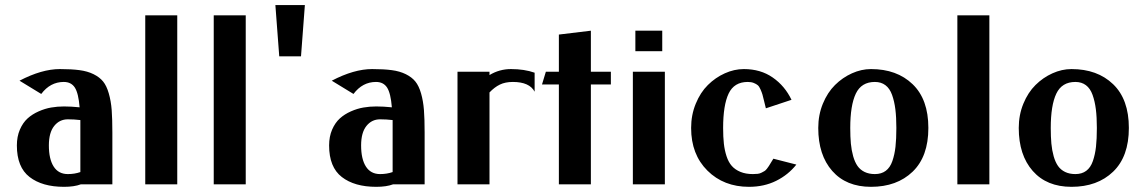

<svg xmlns="http://www.w3.org/2000/svg" viewBox="-20 -720 4471 750"><path d="M56.2 -404.8Q143.1 -450.2 213.9 -450.2Q259.3 -450.2 290.5 -446Q321.8 -441.9 345.5 -430.2Q369.1 -418.5 382.8 -401.6Q396.5 -384.8 405 -355Q413.6 -325.2 416.3 -290.3Q418.9 -255.4 418.9 -202.1V0H295.9Q270 9.8 230 9.8Q145 9.8 95.5 -28.6Q45.9 -66.9 45.9 -151.9Q45.9 -186.5 57.6 -213.6Q69.3 -240.7 87.6 -257.3Q106 -273.9 130.9 -284.9Q155.8 -295.9 179.9 -300Q204.1 -304.2 230 -304.2Q257.8 -304.2 291 -300.8Q286.6 -355.5 272.5 -377.7Q258.3 -399.9 229 -399.9Q176.3 -399.9 141.1 -353ZM293.9 -47.9V-224.1V-251Q270 -253.9 245.1 -253.9Q212.4 -253.9 191.7 -228Q170.9 -202.1 170.9 -151.9Q170.9 -98.6 189.7 -69.3Q208.5 -40 245.1 -40Q271.5 -40 293.9 -47.9Z M672.4 -660.2V0H547.4V-660.2Z M939.9 -660.2V0H814.9V-660.2Z M1170.9 -700.2 1155.8 -500H1070.8L1055.7 -700.2Z M1275.9 -404.8Q1362.8 -450.2 1433.6 -450.2Q1479 -450.2 1510.3 -446Q1541.5 -441.9 1565.2 -430.2Q1588.9 -418.5 1602.5 -401.6Q1616.2 -384.8 1624.8 -355Q1633.3 -325.2 1636 -290.3Q1638.7 -255.4 1638.7 -202.1V0H1515.6Q1489.7 9.8 1449.7 9.8Q1364.7 9.8 1315.2 -28.6Q1265.6 -66.9 1265.6 -151.9Q1265.6 -186.5 1277.3 -213.6Q1289.1 -240.7 1307.4 -257.3Q1325.7 -273.9 1350.6 -284.9Q1375.5 -295.9 1399.7 -300Q1423.8 -304.2 1449.7 -304.2Q1477.5 -304.2 1510.7 -300.8Q1506.3 -355.5 1492.2 -377.7Q1478 -399.9 1448.7 -399.9Q1396 -399.9 1360.8 -353ZM1513.7 -47.9V-224.1V-251Q1489.7 -253.9 1464.8 -253.9Q1432.1 -253.9 1411.4 -228Q1390.6 -202.1 1390.6 -151.9Q1390.6 -98.6 1409.4 -69.3Q1428.2 -40 1464.8 -40Q1491.2 -40 1513.7 -47.9Z M2068.4 -361.8Q2048.3 -399.9 1983.4 -399.9Q1953.6 -399.9 1932.6 -389.6Q1911.6 -379.4 1892.1 -358.9V0H1767.1V-439.9H1892.1V-426.8Q1930.7 -450.2 1976.1 -450.2Q2028.3 -450.2 2068.4 -436Z M2288.1 -390.1V0H2163.1V-390.1H2097.2L2112.3 -439.9H2163.1V-585L2288.1 -600.1V-439.9H2366.2V-390.1Z M2461.9 -600.1H2566.9V-520H2461.9ZM2452.1 -439.9H2577.1V0H2452.1Z M2971.7 -296.9Q2969.2 -306.6 2964.8 -325Q2960.4 -343.3 2958.3 -350.8Q2956.1 -358.4 2950.9 -370.4Q2945.8 -382.3 2939.9 -387.2Q2934.1 -392.1 2924.3 -396Q2914.6 -399.9 2900.9 -399.9Q2847.7 -399.9 2826.2 -354.5Q2804.7 -309.1 2804.7 -220.2Q2804.7 -185.1 2807.6 -158.9Q2810.5 -132.8 2818.1 -109.6Q2825.7 -86.4 2838.6 -71.8Q2851.6 -57.1 2872.3 -48.6Q2893.1 -40 2920.9 -40Q2931.6 -40 2939.9 -41Q2948.2 -42 2955.1 -45.7Q2961.9 -49.3 2966.3 -51.8Q2970.7 -54.2 2976.1 -61.3Q2981.4 -68.4 2983.6 -71.8Q2985.8 -75.2 2991.9 -85.4Q2998 -95.7 3001 -100.1L3090.8 -77.1Q3059.1 -37.1 3012 -13.7Q2964.8 9.8 2905.8 9.8Q2807.1 9.8 2743.4 -53.5Q2679.7 -116.7 2679.7 -220.2Q2679.7 -271 2697.8 -314.9Q2715.8 -358.9 2745.1 -387.9Q2774.4 -417 2811.3 -433.6Q2848.1 -450.2 2885.7 -450.2Q2951.2 -450.2 2998.5 -417.2Q3045.9 -384.3 3071.8 -330.1Z M3481.4 -220.2Q3481.4 -262.2 3477.5 -293.2Q3473.6 -324.2 3464.6 -349.4Q3455.6 -374.5 3438.7 -387.2Q3421.9 -399.9 3397.5 -399.9Q3344.7 -399.9 3323 -354.2Q3301.3 -308.6 3301.3 -220.2Q3301.3 -185.5 3303.7 -159.2Q3306.2 -132.8 3312.7 -109.6Q3319.3 -86.4 3329.8 -71.5Q3340.3 -56.6 3357.4 -48.3Q3374.5 -40 3397.5 -40Q3422.9 -40 3439.9 -52.7Q3457 -65.4 3465.8 -90.8Q3474.6 -116.2 3478 -146.7Q3481.4 -177.2 3481.4 -220.2ZM3382.3 9.8Q3285.6 9.8 3231 -52.2Q3176.3 -114.3 3176.3 -220.2Q3176.3 -271 3194.3 -314.9Q3212.4 -358.9 3241.7 -387.9Q3271 -417 3307.9 -433.6Q3344.7 -450.2 3382.3 -450.2Q3483.4 -450.2 3544.9 -391.1Q3606.4 -332 3606.4 -220.2Q3606.4 -108.4 3544.9 -49.3Q3483.4 9.8 3382.3 9.8Z M3844.7 -660.2V0H3719.7V-660.2Z M4264.6 -220.2Q4264.6 -262.2 4260.7 -293.2Q4256.8 -324.2 4247.8 -349.4Q4238.8 -374.5 4221.9 -387.2Q4205.1 -399.9 4180.7 -399.9Q4127.9 -399.9 4106.2 -354.2Q4084.5 -308.6 4084.5 -220.2Q4084.5 -185.5 4086.9 -159.2Q4089.4 -132.8 4095.9 -109.6Q4102.5 -86.4 4113 -71.5Q4123.5 -56.6 4140.6 -48.3Q4157.7 -40 4180.7 -40Q4206.1 -40 4223.1 -52.7Q4240.2 -65.4 4249 -90.8Q4257.8 -116.2 4261.2 -146.7Q4264.6 -177.2 4264.6 -220.2ZM4165.5 9.8Q4068.8 9.8 4014.2 -52.2Q3959.5 -114.3 3959.5 -220.2Q3959.5 -271 3977.5 -314.9Q3995.6 -358.9 4024.9 -387.9Q4054.2 -417 4091.1 -433.6Q4127.9 -450.2 4165.5 -450.2Q4266.6 -450.2 4328.1 -391.1Q4389.6 -332 4389.6 -220.2Q4389.6 -108.4 4328.1 -49.3Q4266.6 9.8 4165.5 9.8Z"/></svg>

Font: Pfennig
Style: Bold
Weight: 700
Version: Version 20120410 ; ttfautohint (v0.8)